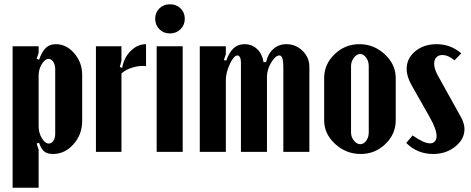

<svg xmlns="http://www.w3.org/2000/svg" viewBox="-20 -712 2208 900"><path d="M161.1 -464.8 151.9 -436 163.1 -432.1Q177.2 -471.7 195.6 -488.3Q213.9 -504.9 241.2 -504.9Q291.5 -504.9 328.4 -461.9Q365.2 -418.9 365.2 -360.8V-145Q365.2 -82 324.7 -36.1Q284.2 9.8 228 9.8Q201.7 9.8 187 -2.2Q172.4 -14.2 163.1 -43L151.9 -39.1L161.1 -9.8V168H39.1V-495.1H161.1ZM161.1 -120.1Q161.1 -89.8 176 -64.5Q190.9 -39.1 209 -39.1Q221.7 -39.1 230.2 -52.2Q238.8 -65.4 238.8 -85V-388.2Q238.8 -408.2 229.7 -422.1Q220.7 -436 208 -436Q190.9 -436 176 -411.6Q161.1 -387.2 161.1 -357.9Z M429.7 -495.1H549.3V-426.8L541.5 -397.9L552.7 -394Q561 -441.9 592.8 -473.4Q624.5 -504.9 664.6 -504.9V-401.9Q635.3 -405.8 601.3 -395.5Q567.4 -385.3 549.3 -367.2V0H429.7Z M776.4 -691.9Q806.6 -691.9 826.4 -672.6Q846.2 -653.3 846.2 -624Q846.2 -594.7 826.2 -575Q806.2 -555.2 776.4 -555.2Q746.6 -555.2 727.1 -575Q707.5 -594.7 707.5 -624Q707.5 -653.3 727.1 -672.6Q746.6 -691.9 776.4 -691.9ZM714.4 -495.1H836.4V0H714.4Z M1227.5 -420.9Q1235.8 -460 1261.2 -482.4Q1286.6 -504.9 1322.3 -504.9Q1366.7 -504.9 1398.4 -473.6Q1430.2 -442.4 1430.2 -398.9V0H1308.1V-399.9Q1308.1 -452.1 1289.6 -452.1Q1271 -452.1 1251.2 -418.7Q1231.4 -385.3 1231.4 -353V0H1109.4V-419.9Q1109.4 -434.6 1104.7 -443.4Q1100.1 -452.1 1093.3 -452.1Q1076.2 -452.1 1057.4 -411.9Q1038.6 -371.6 1038.6 -335.9V0H916.5V-495.1H1038.6V-458L1029.3 -430.2L1040.5 -428.2Q1055.7 -468.8 1075.9 -486.8Q1096.2 -504.9 1126.5 -504.9Q1161.6 -504.9 1185.5 -481.9Q1209.5 -459 1215.3 -420.9Z M1664.6 -504.9Q1732.9 -504.9 1783.9 -457.3Q1835 -409.7 1835 -346.2V-147.9Q1835 -83.5 1786.6 -36.9Q1738.3 9.8 1670.9 9.8Q1602.1 9.8 1550.8 -37.4Q1499.5 -84.5 1499.5 -147.9V-346.2Q1499.5 -410.6 1548.3 -457.8Q1597.2 -504.9 1664.6 -504.9ZM1668 -459Q1652.3 -459 1638.9 -441.4Q1625.5 -423.8 1625.5 -402.8V-90.8Q1625.5 -69.8 1638.9 -53Q1652.3 -36.1 1668.9 -36.1Q1685.1 -36.1 1696.8 -52.5Q1708.5 -68.8 1708.5 -90.8V-402.8Q1708.5 -424.8 1696.3 -441.9Q1684.1 -459 1668 -459Z M2142.1 -461.9 2110.4 -429.2Q2081.1 -454.1 2053.2 -454.1Q2035.6 -454.1 2025.4 -443.1Q2015.1 -432.1 2015.1 -413.1Q2015.1 -391.1 2030.3 -361.8L2140.1 -164.1Q2157.2 -133.8 2157.2 -106.9Q2157.2 -59.1 2113.8 -24.7Q2070.3 9.8 2010.3 9.8Q1936 9.8 1884.3 -42L1914.1 -77.1Q1967.3 -40 1996.1 -40Q2010.3 -40 2018.3 -49.3Q2026.4 -58.6 2026.4 -74.2Q2026.4 -106 1994.1 -163.1L1910.2 -311Q1886.2 -352.5 1886.2 -389.2Q1886.2 -438.5 1926.5 -471.7Q1966.8 -504.9 2026.4 -504.9Q2092.3 -504.9 2142.1 -461.9Z"/></svg>

Font: Moniqa Black Paragraph
Style: Regular
Weight: 900
Designer: Rajesh Rajput
Foundry: Rajesh Rajput
Version: Version 1.000